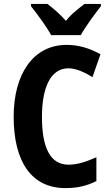

<svg xmlns="http://www.w3.org/2000/svg" viewBox="-20 -954 566 984"><path d="M242 -774H394C417 -816 466 -883 497 -922V-934H413C385 -911 348 -886 318 -847C287 -883 249 -914 223 -934H139V-922C170 -883 221 -814 242 -774ZM331 -604C368 -604 411 -585 454 -559L495 -676C441 -706 384 -724 322 -724C147 -724 50 -570 50 -356C50 -126 141 10 315 10C376 10 424 -1 474 -26V-148C419 -124 376 -110 331 -110C237 -110 195 -198 195 -355C195 -501 237 -604 331 -604Z"/></svg>

Font: Noto Sans Gujarati UI Condensed
Style: Bold
Weight: 700
Width: 3
Designer: Jelle Bosma - Monotype Design Team, Universal Thirst
Foundry: Monotype Imaging Inc.
Version: Version 2.106